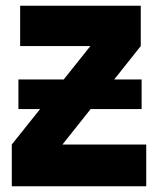

<svg xmlns="http://www.w3.org/2000/svg" viewBox="-20 -647 551 667"><path d="M472 -268H44V-371H472ZM488 0H21V-145L294 -487H50V-627H469V-487L197 -145H488Z"/></svg>

Font: Blinker
Style: Regular
Weight: 400
Designer: Juergen Huber
Foundry: supertype
Version: 1.017